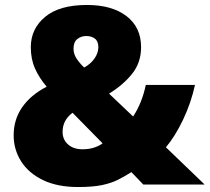

<svg xmlns="http://www.w3.org/2000/svg" viewBox="-20 -743 844 773"><path d="M330 -723Q431 -723 489.5 -678Q548 -633 548 -553Q548 -491 512 -446Q476 -401 419 -366L516 -274Q552 -329 567 -401H765Q749 -328 717 -261Q685 -194 648 -150L804 0H557L509 -50Q482 -33 455.5 -19.5Q429 -6 391.5 2Q354 10 294 10Q211 10 153 -18Q95 -46 65 -93.5Q35 -141 35 -198Q35 -262 69.5 -311.5Q104 -361 168 -394Q138 -429 121 -467Q104 -505 104 -553Q104 -627 161.5 -675Q219 -723 330 -723ZM327 -598Q307 -598 291.5 -586Q276 -574 276 -547Q276 -525 289 -506Q302 -487 319 -471Q347 -487 361.5 -509Q376 -531 376 -553Q376 -577 362 -587.5Q348 -598 327 -598ZM272 -289Q251 -273 241.5 -254Q232 -235 232 -212Q232 -181 254 -161.5Q276 -142 312 -142Q340 -142 361 -149.5Q382 -157 393 -166Z"/></svg>

Font: Noto Sans Ethiopic Black
Style: Regular
Weight: 900
Designer: Monotype Design Team
Foundry: Monotype Imaging Inc.
Version: Version 2.102; ttfautohint (v1.8.4.7-5d5b)